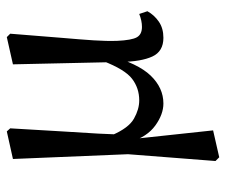

<svg xmlns="http://www.w3.org/2000/svg" viewBox="-70 -419 664 564"><g transform="rotate(-90 262.0 -137.0)"><path d="M71 164 91 -93 77 -431 158 -449 167 -439Q162 -348 158 -286.5Q154 -225 151.5 -180Q149 -135 149 -95L136 -76L161 157L82 175ZM240 11Q208 11 175 -13Q142 -37 127 -86L147 -140Q168 -91 195.5 -75.5Q223 -60 249 -60Q285 -60 312.5 -81Q340 -102 365 -167L381 -150Q358 -64 322 -26.5Q286 11 240 11ZM433 11Q393 11 378 -21.5Q363 -54 362 -114L355 -431L435 -449L445 -439Q438 -347 433 -289.5Q428 -232 425.5 -194Q423 -156 424 -125Q426 -82 434.5 -67Q443 -52 465 -52Q483 -52 503 -60L511 -36Q500 -16 480.5 -2.5Q461 11 433 11Z"/></g></svg>

Font: Lisu Bosa Light
Style: Regular
Weight: 300
Designer: David Morse, Annie Olsen, Victor Gaultney, Frank Grießhammer (Latin)
Foundry: SIL International
Version: Version 2.000